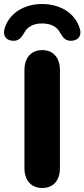

<svg xmlns="http://www.w3.org/2000/svg" viewBox="-56 -929 421 958"><path d="M155 9C212 9 243 -31 243 -90V-580C243 -639 211 -679 155 -679C98 -679 66 -639 66 -580V-90C66 -31 98 9 155 9ZM3 -726C41 -721 53 -747 64 -764C81 -798 115 -812 154 -812C194 -812 228 -798 245 -764C256 -747 268 -721 306 -726C336 -729 353 -754 342 -787C319 -863 245 -909 154 -909C64 -909 -10 -863 -33 -787C-43 -753 -27 -729 3 -726Z"/></svg>

Font: SN Pro Heavy
Style: Regular
Weight: 800
Designer: Tobias Whetton
Foundry: Supernotes
Version: Version 1.001;Glyphs 3.2 (3249)